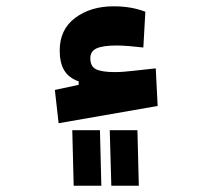

<svg xmlns="http://www.w3.org/2000/svg" viewBox="-20 -367 626 603"><path d="M164.1 20 152.3 -84.5 227.1 -100.6V-111.3Q195.8 -122.6 181.6 -146.2Q167.5 -169.9 167.5 -208.5Q167.5 -274.4 216.1 -310.8Q264.6 -347.2 336.9 -347.2Q392.6 -347.2 436.5 -330.1L430.2 -217.8Q410.2 -220.2 386.2 -222.2Q362.3 -224.1 346.7 -224.1Q303.2 -224.1 283.4 -215.1Q263.7 -206.1 263.7 -184.1Q263.7 -157.7 282.2 -149.2Q300.8 -140.6 340.3 -140.6Q366.7 -140.6 402.3 -145Q438 -148.9 469.2 -152.3L475.1 -34.2ZM211.4 216.3 207 42H293.9L298.3 216.3ZM329.6 216.3 324.7 42H411.6L416 216.3Z"/></svg>

Font: CaskaydiaMono NF
Style: Bold
Weight: 700
Designer: Aaron Bell
Foundry: Saja Typeworks
Version: Version 2111.001; ttfautohint (v1.8.4);Nerd Fonts 3.1.1